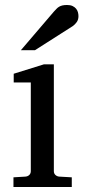

<svg xmlns="http://www.w3.org/2000/svg" viewBox="-20 -753 343 773"><path d="M34.2 0V-39.1L83 -42Q92.3 -43 98.1 -48.8Q104 -54.7 104 -64V-420.9H35.2V-456.1L157.2 -494.1H196.8V-64Q196.8 -54.7 202.9 -48.8Q209 -43 217.8 -42L269 -39.1V0ZM295.9 -688Q295.9 -674.3 289.3 -664.6Q282.7 -654.8 272.9 -647.9L120.6 -550.8H64L196.8 -706.1Q202.6 -712.4 207.5 -717.5Q212.4 -722.7 218.3 -726.1Q224.1 -729.5 231.7 -731.2Q239.3 -732.9 250 -732.9Q263.2 -732.9 272 -728.8Q280.8 -724.6 286.1 -718.3Q291.5 -711.9 293.7 -703.9Q295.9 -695.8 295.9 -688Z"/></svg>

Font: BabelStone Ogham Stemless
Style: Regular
Weight: 400
Designer: Andrew West
Foundry: BabelStone
Version: Version 2.02 March 14, 2022